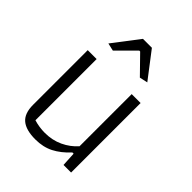

<svg xmlns="http://www.w3.org/2000/svg" viewBox="-201 -798 914 914"><g transform="rotate(45 255.5 -341.5)"><path d="M121 -560 222 -692H282L383 -560L342 -551L255 -640H249L160 -551ZM74 -100V-468H134V-56Q170 -45 208 -45Q258 -45 299.5 -64.5Q341 -84 370 -117V-468H430V0H379L375 -72H367Q330 -32 290 -11.5Q250 9 198 9Q135 9 104.5 -16.5Q74 -42 74 -100Z"/></g></svg>

Font: Athiti
Style: Regular
Weight: 400
Designer: CadsonDemak Team
Foundry: CadsonDemak
Version: Version 1.032